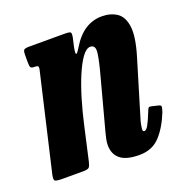

<svg xmlns="http://www.w3.org/2000/svg" viewBox="-115 -628 703 736"><g transform="rotate(-20 237.0 -259.5)"><path d="M77 -520H220Q241.5 -520 245 -516Q248.5 -512 245 -494L237 -459Q232 -432 236.2 -432Q240.5 -432 252.5 -452Q278 -494.5 309 -514.2Q340 -534 376.5 -534Q412.5 -534 437.8 -517.2Q463 -500.5 468.5 -458.8Q474 -417 451 -341L381.5 -110.5Q379 -103.5 376.8 -90.8Q374.5 -78 374.5 -75Q374.5 -64.5 380.5 -64.5Q389 -64.5 398.2 -81.5Q407.5 -98.5 419.5 -129Q424 -141 427 -144Q430 -147 439.5 -144.5L466.5 -138Q475.5 -135.5 475.2 -129.8Q475 -124 470 -109Q448 -53.5 416.2 -19.2Q384.5 15 332 15Q279 15 254.5 -5Q230 -25 230 -61.5Q230 -72 232.5 -85Q235 -98 238 -108.5L294.5 -320Q310 -376 314 -407.8Q318 -439.5 295.5 -439.5Q279.5 -439.5 262.2 -415.8Q245 -392 228.2 -352.2Q211.5 -312.5 197 -263.8Q182.5 -215 171.5 -165.5L140.5 -28Q137 -12 132 -6Q127 0 108 0H22.5Q-3 0 -7.8 -4.8Q-12.5 -9.5 -8 -29.5L83 -421Q86 -434 82.8 -437Q79.5 -440 71 -440H68Q56 -440 53.2 -445.2Q50.5 -450.5 50.5 -465V-495Q50.5 -512 55.2 -516Q60 -520 77 -520Z"/></g></svg>

Font: Besley* Condensed
Style: Bold Italic
Weight: 700
Width: 3
Italic angle: -13°
Designer: Owen Earl
Foundry: indestructible type*
Version: Version 3.000; ttfautohint (v1.8.3)